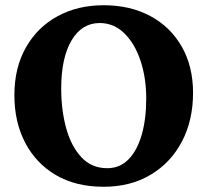

<svg xmlns="http://www.w3.org/2000/svg" viewBox="-20 -705 793 734"><path d="M376 9Q270 9 194 -35.5Q118 -80 76.5 -159Q35 -238 35 -341Q35 -446 79 -523.5Q123 -601 200 -643Q277 -685 376 -685Q478 -685 555 -643.5Q632 -602 675 -526.5Q718 -451 718 -350Q718 -245 675.5 -164Q633 -83 556 -37Q479 9 376 9ZM390 -62Q438 -62 471 -95.5Q504 -129 521.5 -189Q539 -249 539 -328Q539 -408 517 -473.5Q495 -539 455 -578Q415 -617 361 -617Q293 -617 253.5 -550.5Q214 -484 214 -366Q214 -284 233 -215Q252 -146 291 -104Q330 -62 390 -62Z"/></svg>

Font: Vollkorn ExtraBold
Style: Regular
Weight: 800
Designer: Friedrich Althausen
Foundry: Friedrich Althausen
Version: Version 5.000; ttfautohint (v1.8.3)